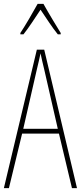

<svg xmlns="http://www.w3.org/2000/svg" viewBox="-20 -970 417 990"><path d="M204 -950H174C150 -906 106 -831 85 -800V-793H101C128 -826 164 -883 189 -920C216 -880 250 -827 278 -793H293V-800C281 -819 230 -903 204 -950ZM351 0H377L208 -714H170L0 0H26L94 -281H284ZM208 -612 278 -306H100L170 -612C178 -646 183 -666 189 -695C195 -666 200 -645 208 -612Z"/></svg>

Font: Noto Sans Georgian ExtraCondensed Thin
Style: Regular
Weight: 100
Width: 2
Designer: Monotype Design Team, Akaki Razmadze
Foundry: Google LLC
Version: Version 2.005